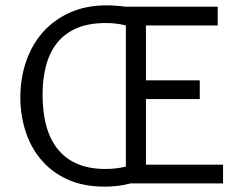

<svg xmlns="http://www.w3.org/2000/svg" viewBox="-20 -685 894 717"><path d="M813 0H467Q423 12 371 12Q291 12 232 -15Q173 -42 134 -88Q95 -134 75.5 -194.5Q56 -255 56 -322Q56 -393 77.5 -455.5Q99 -518 140 -564.5Q181 -611 241 -638Q301 -665 378 -665Q397 -665 415 -663.5Q433 -662 450 -660H793V-590H525V-385H726V-315H525V-70H813ZM373 -54Q415 -54 450 -63V-590Q415 -599 375 -599Q311 -599 266 -579.5Q221 -560 193 -524.5Q165 -489 152 -440Q139 -391 139 -332Q139 -194 199 -124Q259 -54 373 -54Z"/></svg>

Font: Quattrocento Sans
Style: Regular
Weight: 400
Designer: Pablo Impallari
Foundry: Pablo Impallari, Igino Marini, Brenda Gallo
Version: Version 2.000